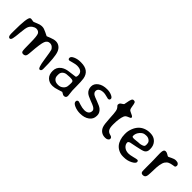

<svg xmlns="http://www.w3.org/2000/svg" viewBox="178 -1624 2609 2609"><g transform="rotate(45 1482.5 -319.5)"><path d="M100.6 -42.5Q67.9 -42.5 67.9 -103V-156.2Q67.9 -410.2 101.1 -433.6Q107.9 -438.5 120.4 -438.5Q132.8 -438.5 145.5 -434.8Q158.2 -431.2 164.6 -431.2Q170.9 -431.2 216.3 -450.7Q261.7 -470.2 286.6 -470.2H304.2Q332 -470.2 382.3 -445.1Q432.6 -419.9 433.8 -419.9Q435.1 -419.9 485.1 -440.4Q535.2 -460.9 572.3 -460.9Q609.4 -460.9 640.4 -438.5Q671.4 -416 687.5 -373Q715.8 -297.4 715.8 -72.3Q715.8 -31.2 685.5 -31.2Q657.7 -31.2 637 -174.1Q616.2 -316.9 608.4 -335.2Q600.6 -353.5 580.6 -369.6Q560.5 -385.7 533.2 -385.7Q485.8 -385.7 466.8 -336.4Q447.3 -287.1 435.5 -123.5Q432.1 -70.8 426.8 -53.2Q417 -21 379.9 -21Q354 -21 347.2 -43Q340.3 -64.9 340.3 -197.8Q340.3 -330.6 323 -362.5Q305.7 -394.5 259.8 -394.5Q240.2 -394.5 211.4 -376.2Q182.6 -357.9 167.7 -326.9Q152.8 -295.9 145 -203.4Q137.2 -110.8 128.7 -76.7Q120.1 -42.5 100.6 -42.5Z M913.6 -166.5V-144Q913.6 -106.4 938.7 -83.7Q963.9 -61 1006.3 -61H1013.2Q1054.7 -61 1086.2 -89.4Q1117.7 -117.7 1117.7 -157.7L1118.7 -164.6L1120.1 -194.8V-211.4Q1120.1 -232.9 1107.4 -241.2Q1094.7 -249.5 1058.6 -249.5H1051.3L1047.4 -249H1036.6L1025.9 -248Q1015.6 -246.6 1007.8 -246.6Q965.8 -246.6 939.7 -223.9Q913.6 -201.2 913.6 -166.5ZM1203.1 -141.6 1212.9 -52.7Q1212.9 -10.7 1171.4 -10.7Q1158.2 -10.7 1140.6 -22.7Q1123 -34.7 1118.9 -34.7Q1114.7 -34.7 1059.8 -16.4Q1004.9 2 971.2 2H960Q902.3 2 863.3 -35.6Q824.2 -73.2 824.2 -144.3Q824.2 -215.3 880.9 -256.8Q922.9 -287.6 988.3 -294.9Q1095.2 -307.1 1100.1 -309.6Q1113.8 -316.4 1113.8 -347.2Q1113.8 -430.2 1008.8 -430.2Q983.4 -430.2 936.5 -417Q889.6 -403.8 886.2 -403.8Q860.4 -403.8 860.4 -431.2Q860.4 -458.5 905.8 -478.8Q951.2 -499 1006.8 -499H1018.1Q1172.9 -499 1194.3 -364.3Q1201.2 -320.3 1201.7 -216.8L1202.1 -184.1Z M1525.9 -492.2Q1575.2 -492.2 1614.3 -474.6Q1653.3 -457 1653.3 -436Q1653.3 -407.2 1623.5 -407.2Q1618.2 -407.2 1582.8 -417Q1547.4 -426.8 1527.8 -426.8Q1479.5 -426.8 1454.6 -409.7Q1429.7 -392.6 1429.7 -363.5Q1429.7 -334.5 1459 -314Q1472.2 -304.7 1542.2 -278.8Q1612.3 -252.9 1636.7 -232.9Q1681.6 -195.8 1681.6 -147V-135.3Q1681.6 -73.2 1630.1 -35.2Q1578.6 2.9 1496.1 2.9Q1438.5 2.9 1388.4 -18.6Q1338.4 -40 1338.4 -70.8Q1338.4 -101.6 1371.1 -101.6Q1371.6 -101.6 1418.9 -86.2Q1466.3 -70.8 1505.6 -70.8Q1544.9 -70.8 1568.4 -88.6Q1591.8 -106.4 1591.8 -143.1Q1591.8 -168 1555.2 -189.9Q1537.6 -200.7 1471.7 -225.1Q1405.8 -249.5 1380.4 -272.9Q1342.8 -308.1 1342.8 -363.3Q1342.8 -418.5 1393.3 -455.3Q1443.8 -492.2 1525.9 -492.2Z M1775.4 -440.9V-447.8Q1775.4 -473.6 1795.4 -486.3Q1828.6 -507.3 1832 -513.9Q1835.4 -520.5 1840.8 -556.4Q1846.2 -592.3 1855.7 -616.9Q1865.2 -641.6 1882.8 -641.6H1890.1Q1909.7 -641.6 1917 -626.2Q1924.3 -610.8 1929.9 -570.6Q1935.5 -530.3 1944.3 -517.1Q1953.1 -503.9 1992.7 -487.5Q2032.2 -471.2 2032.2 -456.1V-452.1Q2032.2 -440.9 1994.6 -427.5Q1957 -414.1 1945.8 -387.2Q1920.4 -326.7 1920.4 -210.4Q1920.4 -144.5 1938.7 -117.2Q1957 -89.8 1994.4 -81.8Q2031.7 -73.7 2031.7 -46.4Q2031.7 -29.3 2015.4 -17.6Q1999 -5.9 1973.6 -5.9H1964.8Q1925.3 -5.9 1895 -26.9Q1864.7 -47.9 1849.6 -85.2Q1834.5 -122.6 1829.1 -230.5Q1823.7 -338.4 1817.1 -368.2Q1810.5 -397.9 1799.8 -410.2Q1775.4 -437.5 1775.4 -440.9Z M2335.9 -280.3Q2385.3 -280.3 2419.4 -299.3Q2435.1 -308.1 2435.1 -332.5V-344.2Q2434.1 -351.1 2434.1 -353.5Q2434.1 -383.3 2408.9 -402.8Q2383.8 -422.4 2352.1 -422.4H2348.6L2345.7 -421.9H2338.9Q2333 -420.9 2329.6 -420.9Q2291 -420.9 2256.3 -381.8Q2221.7 -342.8 2221.7 -296.9V-291.5Q2221.7 -273.4 2249.5 -273.4H2267.1L2270 -273.9L2294.9 -275.9Q2300.8 -276.9 2308.8 -277.6Q2316.9 -278.3 2325 -279.3Q2333 -280.3 2335.9 -280.3ZM2339.8 2.9H2318.8Q2279.8 2.9 2240.7 -14.6Q2166.5 -48.3 2139.6 -132.8Q2125 -177.7 2125 -225.1V-246.6Q2125 -290 2144 -339.8Q2179.7 -432.6 2260.7 -467.3Q2304.7 -485.8 2352.5 -485.8H2362.8Q2430.7 -485.8 2472.2 -442.9Q2513.7 -399.9 2513.7 -333V-322.8Q2513.7 -273.4 2477.5 -252.9Q2453.6 -239.3 2356.9 -220Q2260.3 -200.7 2257.3 -199.7Q2229 -189.5 2229 -173.3Q2229 -135.7 2261.5 -106.9Q2293.9 -78.1 2348.1 -78.1Q2377 -78.1 2427 -91.3Q2477.1 -104.5 2490.2 -104.5Q2512.2 -104.5 2512.2 -78.6Q2512.2 -52.7 2457.8 -24.9Q2403.3 2.9 2339.8 2.9Z M2647 -391.1Q2647 -427.2 2656.5 -442.9Q2666 -458.5 2686 -458.5Q2706.1 -458.5 2728.5 -443.8Q2751 -429.2 2757.1 -429.2Q2763.2 -429.2 2801.5 -449.2Q2839.8 -469.2 2870.4 -469.2Q2900.9 -469.2 2915.8 -456.8Q2930.7 -444.3 2930.7 -429.7V-424.3Q2930.7 -406.7 2916.5 -398.4Q2914.1 -397 2881.1 -392.1Q2848.1 -387.2 2823.5 -375.7Q2798.8 -364.3 2780.8 -337.4Q2747.6 -287.6 2747.6 -141.1L2746.1 -102.5Q2746.1 -54.2 2734.6 -31.5Q2723.1 -8.8 2690.9 -8.8Q2658.7 -8.8 2653.3 -37.6Q2650.9 -50.8 2650.9 -128.9V-226.6L2650.4 -234.4Q2650.4 -242.7 2650.4 -251L2648.9 -306.6L2648.4 -314.5L2647 -376.5Z"/></g></svg>

Font: Averia Sans Libre Light
Style: Regular
Weight: 300
Version: Version 1.002